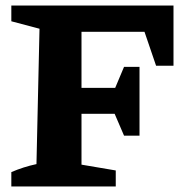

<svg xmlns="http://www.w3.org/2000/svg" viewBox="-20 -675 665 695"><path d="M608 -655V-437H545L503 -560H275V-357H397L429 -433H485V-184H429L395 -263H275V-79L399 -58V0H21V-52Q65 -71 112 -81L123 -571L21 -598V-655Z"/></svg>

Font: Piazzolla SC
Style: Bold
Weight: 700
Designer: Juan Pablo del Peral
Foundry: Huerta Tipografica
Version: Version 1.330